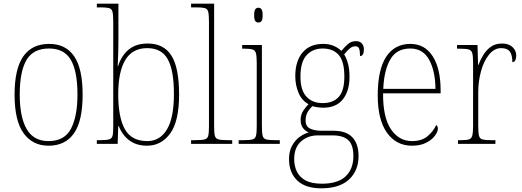

<svg xmlns="http://www.w3.org/2000/svg" viewBox="-20 -780 2832 1041"><path d="M243 10Q157 10 108 -57.5Q59 -125 59 -267Q59 -406 106 -474Q153 -542 247 -542Q336 -542 382 -475Q428 -408 428 -267Q428 -124 381 -57Q334 10 243 10ZM243 -15Q330 -15 365 -82.5Q400 -150 400 -267Q400 -394 364 -455.5Q328 -517 246 -517Q160 -517 123.5 -454.5Q87 -392 87 -267Q87 -146 124.5 -80.5Q162 -15 243 -15Z M777 10Q721 10 682.5 -18Q644 -46 624 -96H621L618 0H505V-20H522Q555 -20 570.5 -24Q586 -28 590 -43Q594 -58 594 -91V-662Q594 -699 590 -715.5Q586 -732 571.5 -736Q557 -740 528 -740H505V-760H622V-560Q622 -533 621 -493.5Q620 -454 618 -421H620Q638 -478 677.5 -511Q717 -544 781 -544Q868 -544 909.5 -478.5Q951 -413 951 -267Q951 -122 902.5 -56Q854 10 777 10ZM779 -15Q847 -15 885 -78Q923 -141 923 -270Q923 -399 889.5 -459Q856 -519 778 -519Q698 -519 659.5 -455Q621 -391 621 -269Q621 -144 657 -79.5Q693 -15 779 -15Z M1016 0V-20H1036Q1073 -20 1089 -24Q1105 -28 1109 -43.5Q1113 -59 1113 -94V-662Q1113 -699 1109 -715.5Q1105 -732 1090.5 -736Q1076 -740 1046 -740H1016V-760H1141V-94Q1141 -59 1145 -43.5Q1149 -28 1165.5 -24Q1182 -20 1218 -20H1239V0Z M1381 -658Q1370 -658 1364 -666Q1358 -674 1358 -698Q1358 -721 1364 -729.5Q1370 -738 1381 -738Q1392 -738 1398 -729.5Q1404 -721 1404 -698Q1404 -674 1398 -666Q1392 -658 1381 -658ZM1274 0V-20H1299Q1333 -20 1348.5 -24Q1364 -28 1368 -44Q1372 -60 1372 -95V-438Q1372 -474 1368 -490.5Q1364 -507 1350 -511.5Q1336 -516 1307 -516H1293V-536H1400V-95Q1400 -60 1404 -44Q1408 -28 1423.5 -24Q1439 -20 1473 -20H1497V0Z M1722 241Q1635 241 1591 198Q1547 155 1547 83Q1547 40 1563.5 10Q1580 -20 1605 -38Q1630 -56 1654 -62Q1636 -69 1623 -85.5Q1610 -102 1610 -131Q1610 -159 1625.5 -181.5Q1641 -204 1653 -215Q1616 -235 1598.5 -277Q1581 -319 1581 -367Q1581 -449 1620.5 -495.5Q1660 -542 1732 -542Q1765 -542 1790 -531Q1815 -520 1831 -504Q1844 -520 1863.5 -538.5Q1883 -557 1909 -557Q1932 -557 1942.5 -544Q1953 -531 1953 -513Q1953 -476 1932 -476Q1932 -504 1927 -516.5Q1922 -529 1908 -529Q1890 -529 1876.5 -517.5Q1863 -506 1846 -485Q1858 -466 1866.5 -436Q1875 -406 1875 -363Q1875 -287 1839 -241.5Q1803 -196 1732 -196Q1721 -196 1701.5 -198.5Q1682 -201 1675 -205Q1659 -191 1648 -172.5Q1637 -154 1637 -126Q1637 -94 1662 -82.5Q1687 -71 1723 -71H1788Q1857 -71 1890.5 -35.5Q1924 0 1924 66Q1924 145 1872.5 193Q1821 241 1722 241ZM1729 -221Q1786 -221 1816.5 -254.5Q1847 -288 1847 -365Q1847 -447 1816.5 -482Q1786 -517 1729 -517Q1676 -517 1642.5 -481Q1609 -445 1609 -364Q1609 -291 1641.5 -256Q1674 -221 1729 -221ZM1725 216Q1812 216 1854 176Q1896 136 1896 66Q1896 6 1868.5 -20Q1841 -46 1782 -46H1704Q1649 -46 1612 -13Q1575 20 1575 83Q1575 119 1589 149Q1603 179 1635.5 197.5Q1668 216 1725 216Z M2214 10Q2128 10 2078 -60.5Q2028 -131 2028 -262Q2028 -403 2074 -472.5Q2120 -542 2205 -542Q2283 -542 2326 -475Q2369 -408 2369 -290V-274H2057Q2056 -144 2099.5 -79.5Q2143 -15 2214 -15Q2266 -15 2297.5 -41Q2329 -67 2345 -102Q2354 -96 2354 -82Q2354 -66 2338 -44Q2322 -22 2290.5 -6Q2259 10 2214 10ZM2341 -298Q2340 -396 2306.5 -456.5Q2273 -517 2204 -517Q2130 -517 2096 -457.5Q2062 -398 2058 -298Z M2463 0V-20H2478Q2508 -20 2522 -24Q2536 -28 2540.5 -44.5Q2545 -61 2545 -97V-441Q2545 -476 2540.5 -492Q2536 -508 2520.5 -512Q2505 -516 2470 -516H2458V-536H2569L2572 -428H2574Q2584 -455 2600.5 -482Q2617 -509 2641.5 -526.5Q2666 -544 2702 -544Q2738 -544 2758.5 -525Q2779 -506 2779 -479Q2779 -464 2774 -453.5Q2769 -443 2758 -443Q2758 -481 2744.5 -500Q2731 -519 2697 -519Q2660 -519 2631.5 -484Q2603 -449 2588 -394Q2573 -339 2573 -280V-97Q2573 -61 2577 -44.5Q2581 -28 2595.5 -24Q2610 -20 2640 -20H2666V0Z"/></svg>

Font: Noto Serif Hebrew SemiCondensed Thin
Style: Regular
Weight: 100
Width: 4
Designer: Monotype Design Team
Foundry: Monotype Imaging Inc.
Version: Version 2.004; ttfautohint (v1.8.4.7-5d5b)